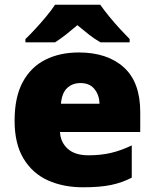

<svg xmlns="http://www.w3.org/2000/svg" viewBox="-20 -786 658 816"><path d="M315 -563Q436 -563 506 -500Q576 -437 576 -310V-225H235Q237 -182 267.5 -154Q298 -126 356 -126Q408 -126 451 -136Q494 -146 540 -168V-31Q500 -10 452.5 0Q405 10 333 10Q249 10 183.5 -19.5Q118 -49 80 -112Q42 -175 42 -273Q42 -373 76.5 -437Q111 -501 172.5 -532Q234 -563 315 -563ZM322 -433Q288 -433 265.5 -412Q243 -391 239 -345H403Q402 -382 381.5 -407.5Q361 -433 322 -433ZM406 -766Q422 -743 444.5 -715.5Q467 -688 490.5 -662.5Q514 -637 531 -620V-606H407Q381 -621 358 -639Q335 -657 309 -679Q283 -657 261.5 -640Q240 -623 214 -606H88V-620Q107 -638 130.5 -663.5Q154 -689 176.5 -716Q199 -743 214 -766Z"/></svg>

Font: Noto Sans Syriac Eastern Black
Style: Regular
Weight: 900
Designer: Patrick Giasson and the Monotype Design Team
Foundry: Monotype Imaging Inc.
Version: Version 3.001; ttfautohint (v1.8.4.7-5d5b)